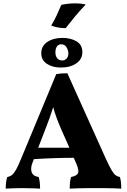

<svg xmlns="http://www.w3.org/2000/svg" viewBox="-20 -1117 754 1140"><path d="M380 -682 606 -180Q628 -132 641.5 -108.5Q655 -85 666.5 -76.5Q678 -68 692 -66Q700 -41 700 3Q682 2 654 1Q626 0 598 0Q570 0 554 0Q538 0 506 0Q474 0 442.5 1Q411 2 394 3Q394 -21 396 -37Q398 -53 402 -66Q437 -73 443.5 -89.5Q450 -106 434 -143L418 -180Q360 -180 300 -178Q240 -176 181 -172L173 -151Q160 -119 168 -95Q176 -71 210 -66Q218 -37 218 3Q206 2 186 1.5Q166 1 144.5 0.5Q123 0 107 0Q82 0 55.5 1Q29 2 14 3Q14 -16 16 -33Q18 -50 23 -66Q40 -69 51.5 -78.5Q63 -88 75 -109Q87 -130 103 -169L314 -677Q331 -680 345.5 -681Q360 -682 380 -682ZM249 -349 207 -240H392L344 -348Q328 -385 316 -417.5Q304 -450 296 -481Q286 -449 274.5 -416.5Q263 -384 249 -349ZM341 -716Q292 -716 258.5 -738Q225 -760 225 -801Q225 -844 261 -868Q297 -892 351 -892Q400 -892 434.5 -871.5Q469 -851 469 -807Q469 -766 433.5 -741Q398 -716 341 -716ZM350 -758Q364 -758 375 -769Q386 -780 386 -800Q386 -817 375.5 -835.5Q365 -854 343 -854Q328 -854 318.5 -841.5Q309 -829 309 -806Q309 -785 319.5 -771.5Q330 -758 350 -758ZM370 -950Q344 -950 323.5 -954Q303 -958 284 -965Q301 -993 317 -1027Q333 -1061 344 -1088Q383 -1097 426 -1097Q462 -1097 489 -1090Q455 -1055 426.5 -1020.5Q398 -986 370 -950Z"/></svg>

Font: Vollkorn ExtraBold
Style: Regular
Weight: 800
Designer: Friedrich Althausen
Foundry: Friedrich Althausen
Version: Version 5.000; ttfautohint (v1.8.3)